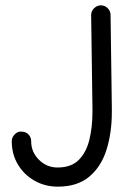

<svg xmlns="http://www.w3.org/2000/svg" viewBox="-20 -696 501 725"><path d="M58.6 -199.2Q76.7 -199.2 87.2 -188.7Q97.7 -178.2 97.7 -162.6V-162.1Q97.7 -122.1 127 -92.8Q156.2 -63.5 197.3 -63.5Q249 -63.5 277.6 -92.3Q306.2 -121.1 317.6 -168.7Q329.1 -216.3 329.1 -272.9V-289.6L324.2 -638.2V-639.2Q324.2 -653.8 335.2 -664.8Q346.2 -675.8 360.8 -675.8Q376 -675.8 386.7 -665Q397.5 -654.3 397.5 -639.2L402.3 -290.5V-272.9Q402.3 -193.4 381.8 -129.4Q361.3 -65.4 316.4 -28.3Q271.5 8.8 198.2 8.8Q149.9 8.8 110.4 -13.7Q70.8 -36.1 47.6 -75Q24.4 -113.8 24.4 -162.6Q24.4 -176.8 34.9 -188Q45.4 -199.2 58.6 -199.2Z"/></svg>

Font: Manjari
Style: Regular
Weight: 400
Designer: Santhosh Thottingal <santhosh.thottingal@gmail.com>
Foundry: SMC
Version: Version 2.000